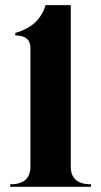

<svg xmlns="http://www.w3.org/2000/svg" viewBox="-20 -723 392 743"><path d="M97.7 -537.1Q97.7 -585.9 39.1 -585.9V-595.7Q131.8 -621.1 156.2 -703.1H253.9V-78.1Q253.9 -9.8 332 -9.8V0H19.5V-9.8Q97.7 -9.8 97.7 -78.1Z"/></svg>

Font: spinwerad
Style: Bold
Weight: 700
Width: 7
Version: Version 0.3